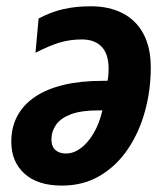

<svg xmlns="http://www.w3.org/2000/svg" viewBox="-20 -575 530 605"><path d="M174.8 9.8Q98.6 9.8 57.1 -27.8Q15.6 -65.4 15.6 -128.4Q15.6 -173.8 34.4 -209.2Q53.2 -244.6 89.8 -269.5Q126.5 -294.4 179.9 -307.4Q233.4 -320.3 302.7 -320.3H318.8Q320.8 -330.1 321.5 -339.4Q322.3 -348.6 322.3 -357.9Q322.3 -404.3 300.5 -427.5Q278.8 -450.7 237.8 -450.7Q200.7 -450.7 168 -440.9Q135.3 -431.2 91.8 -408.7L101.6 -516.6Q140.1 -537.1 179 -546.1Q217.8 -555.2 266.6 -555.2Q323.7 -555.2 366.2 -533.4Q408.7 -511.7 431.9 -468.5Q455.1 -425.3 455.1 -362.3Q455.1 -291.5 437 -225.1Q418.9 -158.7 383.3 -105.7Q347.7 -52.7 295.4 -21.5Q243.2 9.8 174.8 9.8ZM188 -91.3Q211.9 -91.3 234.4 -107.9Q256.8 -124.5 274.9 -155Q293 -185.5 302.7 -227.1H288.6Q235.4 -227.1 203.1 -214.8Q170.9 -202.6 156.5 -181.6Q142.1 -160.6 142.1 -135.3Q142.1 -113.8 154.3 -102.5Q166.5 -91.3 188 -91.3Z"/></svg>

Font: Open Sans SemiCondensed
Style: Bold Italic
Weight: 700
Width: 4
Italic angle: -12°
Designer: Monotype Design Team
Foundry: Monotype Imaging Inc.
Version: Version 3.003